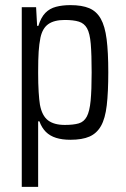

<svg xmlns="http://www.w3.org/2000/svg" viewBox="-20 -538 491 750"><path d="M65 192V-510H121L125 -437H130Q140 -470 157 -487.5Q174 -505 199 -511.5Q224 -518 255 -518Q300 -518 328.5 -506Q357 -494 373.5 -465Q390 -436 396.5 -385Q403 -334 403 -256Q403 -178 397 -126.5Q391 -75 374.5 -46Q358 -17 329.5 -4.5Q301 8 255 8Q223 8 199 0.5Q175 -7 159 -23Q143 -39 134 -64H129V192ZM233 -50Q267 -50 287.5 -56Q308 -62 319 -82.5Q330 -103 334 -144.5Q338 -186 338 -255Q338 -325 334.5 -366.5Q331 -408 320 -427.5Q309 -447 288 -453.5Q267 -460 233 -460Q192 -460 169 -444Q146 -428 138 -391Q133 -366 131 -336.5Q129 -307 129 -255Q129 -210 131 -178.5Q133 -147 136 -129Q144 -86 167.5 -68Q191 -50 233 -50Z"/></svg>

Font: Saira Condensed
Style: Regular
Weight: 400
Width: 3
Designer: Hector Gatti with collaboration of the Omnibus-Type team
Foundry: Omnibus-Type
Version: Version 1.101